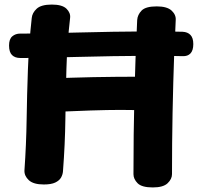

<svg xmlns="http://www.w3.org/2000/svg" viewBox="-20 -802 879 842"><path d="M119.2 -723.1Q121.2 -745.4 140.8 -763.7Q160.4 -782 207.4 -782Q252.9 -782 271.6 -763.7Q290.2 -745.4 287.4 -723.1Q274.4 -610 271.3 -500.2Q268.2 -390.3 266.7 -279.4Q265.2 -168.6 256.2 -51.1Q255.2 -36.6 247.7 -23.3Q240.1 -10 222.3 -1.5Q204.6 7 172.1 7Q126.7 7 106.4 -11.8Q86.2 -30.6 87.2 -54.4Q95.2 -169.3 96.8 -278.2Q98.4 -387 102.4 -496.7Q106.4 -606.4 119.2 -723.1ZM185.2 -310Q174.2 -310 164.7 -317.8Q155.2 -325.7 149.7 -347.8Q144.2 -370 144.2 -412Q144.2 -435 157.7 -445.8Q171.2 -456.7 186.2 -457.7Q246.9 -459.7 294.6 -461.2Q342.2 -462.7 389.7 -463.7Q437.1 -464.7 495.7 -465.2Q554.2 -465.7 636.2 -465.7Q653.2 -465.7 665.2 -454.3Q677.2 -442.9 677.2 -422Q677.2 -372 665 -350.3Q652.8 -328.7 635.6 -323.8Q618.3 -319 602.3 -319Q561.3 -320 508.1 -320Q454.8 -320 377 -317.5Q299.2 -315 185.2 -310ZM581.6 -714.1Q583.1 -737.2 600.9 -755.6Q618.7 -774 667.2 -774Q712.7 -774 732.5 -755.6Q752.3 -737.2 750.6 -714.1Q749.3 -679.2 747.8 -648.1Q746.3 -617 744.3 -578Q739.3 -439 736.8 -307.4Q734.3 -175.8 734.3 -38.1Q734.3 -16.8 715 1.6Q695.7 20 650.2 20Q601.7 20 583.5 1.6Q565.3 -16.8 565.3 -38.1Q565.3 -214.8 569.3 -379.1Q573.3 -543.3 581.6 -714.1ZM68.7 -547.7Q45.8 -547.7 32.7 -560.6Q19.7 -573.6 19.7 -602.7Q19.7 -630.6 33.8 -642.6Q48 -654.7 68.7 -654.7Q112.7 -654.4 176.9 -655.9Q241.1 -657.4 317.4 -659.3Q393.7 -661.2 474.9 -662.7Q556.2 -664.2 634.4 -664.4Q712.7 -664.7 780.7 -662.7Q803 -661.7 815.3 -648.7Q827.7 -635.8 827.7 -608.7Q827.7 -580.8 815.3 -567.7Q803 -554.7 780.7 -555.7Q712.7 -557.7 634.1 -557.4Q555.4 -557.2 474.6 -555.7Q393.7 -554.2 317.4 -552.3Q241.1 -550.4 176.9 -548.9Q112.7 -547.4 68.7 -547.7Z"/></svg>

Font: Playpen Sans
Style: Regular
Weight: 400
Designer: Laura Meseguer, Veronika Burian, José Scaglione, Kostas Bartsokas, Vera Evstafieva, Tom Grace, Yorlmar Campos
Foundry: TypeTogether
Version: Version 2.000